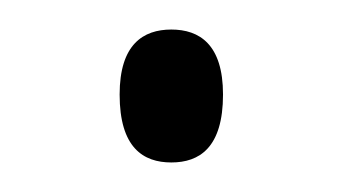

<svg xmlns="http://www.w3.org/2000/svg" viewBox="-20 -422 232 130"><path d="M96 -312C115 -312 131 -322 131 -358C131 -392 115 -402 96 -402C77 -402 61 -392 61 -358C61 -322 77 -312 96 -312Z"/></svg>

Font: Noto Serif Ethiopic SemiCondensed ExtraLight
Style: Regular
Weight: 200
Width: 4
Designer: Monotype Design Team
Foundry: Monotype Imaging Inc.
Version: Version 2.102